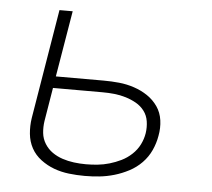

<svg xmlns="http://www.w3.org/2000/svg" viewBox="-44 -567 687 622"><g transform="rotate(5 300.0 -256.0)"><path d="M253 8Q227 8 201.5 5Q176 2 153 -6.5Q130 -15 110 -30Q90 -45 78.5 -66Q67 -87 64.5 -112.5Q62 -138 66 -164L125 -520H168L132 -305H287Q313 -305 338 -302.5Q363 -300 387 -292Q411 -284 431 -270.5Q451 -257 464.5 -237.5Q478 -218 481.5 -193Q485 -168 480 -142Q476 -118 465.5 -95Q455 -72 437 -53.5Q419 -35 396 -23Q373 -11 349 -4Q325 3 301 5.5Q277 8 253 8ZM254 -30Q273 -30 292 -32Q311 -34 330 -39.5Q349 -45 367.5 -54Q386 -63 401.5 -77.5Q417 -92 426 -110Q435 -128 438 -147Q441 -167 438 -186Q435 -205 424 -219.5Q413 -234 397 -243Q381 -252 363 -257.5Q345 -263 326 -265Q307 -267 287 -267H126L108 -158Q105 -138 107 -119Q109 -100 119 -84Q129 -68 144 -57.5Q159 -47 177 -41Q195 -35 214.5 -32.5Q234 -30 254 -30Z"/></g></svg>

Font: Iosevka Aile Extralight
Style: Italic
Weight: 200
Italic angle: -9°
Designer: Belleve Invis
Foundry: Belleve Invis
Version: Version 31.1.0; ttfautohint (v1.8.4)